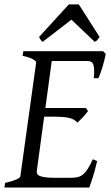

<svg xmlns="http://www.w3.org/2000/svg" viewBox="-20 -846 502 866"><path d="M418 -119.1Q408.2 -76.7 398.2 -45.4Q388.2 -14.2 382.8 0H0L2.9 -21Q33.7 -27.8 52.2 -35.9Q70.8 -43.9 71.8 -50.8L143.1 -564Q144 -569.8 128.9 -578.6Q113.8 -587.4 82 -594.2L85 -615.2H444.8L457 -603Q454.6 -590.3 450.9 -575.2Q447.3 -560.1 442.6 -544.9Q438 -529.8 433.1 -516.1Q428.2 -502.4 423.8 -493.2H402.8Q405.3 -515.6 404.8 -530.5Q404.3 -545.4 400.9 -554.4Q397.5 -563.5 391.6 -567.1Q385.7 -570.8 377 -570.8H213.4L184.6 -358.9H367.2L377 -345.2Q372.1 -338.4 366 -331.1Q359.9 -323.7 353.3 -316.7Q346.7 -309.6 340.3 -303.5Q334 -297.4 329.1 -293Q321.3 -301.3 312.5 -306.4Q303.7 -311.5 290.8 -314.5Q277.8 -317.4 259 -318.6Q240.2 -319.8 212.9 -319.8H179.2L146 -75.2Q145 -67.9 147.5 -62.3Q149.9 -56.6 159.2 -52.5Q168.5 -48.3 186 -46.1Q203.6 -43.9 232.9 -43.9H292Q312.5 -43.9 326.7 -46.4Q340.8 -48.8 352.3 -57.4Q363.8 -65.9 374.5 -82.5Q385.3 -99.1 398.9 -127.9ZM429.2 -679.2Q422.4 -669.4 418.7 -665Q415 -660.6 407.2 -657.2L302.2 -757.3L172.4 -657.2Q168 -660.2 164.6 -664.8Q161.1 -669.4 156.2 -679.2L290.5 -826.2H335.4Z"/></svg>

Font: Gentium Plus Viet
Style: Italic
Weight: 400
Italic angle: -8°
Designer: J. Victor Gaultney, Annie Olsen, Iska Routamaa, Becca Hirsbrunner
Foundry: SIL International
Version: Version 5.000